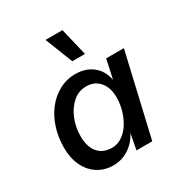

<svg xmlns="http://www.w3.org/2000/svg" viewBox="-174 -874 961 1012"><g transform="rotate(-30 306.0 -368.0)"><path d="M227 8Q174 8 133 -18Q92 -44 69 -91.5Q46 -139 46 -203Q46 -265 63.5 -320.5Q81 -376 114 -418.5Q147 -461 192.5 -485.5Q238 -510 292 -510Q352 -510 394.5 -477.5Q437 -445 449 -384L474 -500H582L466 0H370L388 -96Q364 -48 321 -20Q278 8 227 8ZM267 -76Q298 -76 326 -94Q354 -112 374.5 -143Q395 -174 407 -213.5Q419 -253 419 -296Q419 -336 405 -365Q391 -394 366.5 -409.5Q342 -425 309 -425Q262 -425 227 -394.5Q192 -364 172 -315.5Q152 -267 152 -211Q152 -168 165.5 -138Q179 -108 204.5 -92Q230 -76 267 -76ZM349 -744 389 -576H312L246 -744Z"/></g></svg>

Font: Kantumruy Pro Medium
Style: Italic
Weight: 500
Italic angle: -13°
Designer: Sovichet Tep
Foundry: Sovichet Tep
Version: Version 1.002